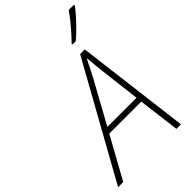

<svg xmlns="http://www.w3.org/2000/svg" viewBox="-328 -1042 1136 1136"><g transform="rotate(-45 240.0 -474.0)"><path d="M-49 0 349 -716H388L477 0H439L406 -261H138L-6 0ZM158 -297H402L370 -565Q368 -588 365 -616Q362 -644 360 -669H358Q346 -644 332 -617Q318 -590 305 -564ZM357 -788V-795Q377 -815 401.5 -842.5Q426 -870 448.5 -898Q471 -926 485 -948H529V-940Q513 -918 489 -891Q465 -864 437.5 -836.5Q410 -809 385 -788Z"/></g></svg>

Font: Noto Sans Disp ExtLt
Style: Italic
Weight: 200
Italic angle: -12°
Designer: Monotype Design Team
Foundry: Monotype Imaging Inc.
Version: Version 2.000;GOOG;noto-source:20170915:90ef993387c0